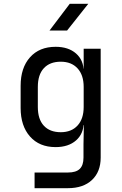

<svg xmlns="http://www.w3.org/2000/svg" viewBox="-20 -805 640 1005"><path d="M161 180V98H336Q378 98 397.5 79Q417 60 417 20V-50L419 -150H401L418 -165Q418 -105 378 -70Q338 -35 271 -35Q186 -35 137 -90.5Q88 -146 88 -240V-356Q88 -450 137 -505Q186 -560 271 -560Q338 -560 378 -525Q418 -490 418 -430L401 -445H418V-550H507V20Q507 94 461.5 137Q416 180 335 180ZM298 -113Q354 -113 386 -148Q418 -183 418 -245V-350Q418 -412 386 -447Q354 -482 298 -482Q241 -482 209.5 -448Q178 -414 178 -350V-245Q178 -181 209.5 -147Q241 -113 298 -113ZM239 -645 345 -785H442L331 -645Z"/></svg>

Font: JetBrains Mono Zero
Style: Regular-Zero
Weight: 400
Designer: Philipp Nurullin, Konstantin Bulenkov
Foundry: JetBrains
Version: Version 2.211